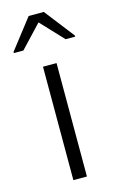

<svg xmlns="http://www.w3.org/2000/svg" viewBox="-130 -787 507 834"><g transform="rotate(-15 123.0 -369.5)"><path d="M92 0V-510H153V0ZM-15 -600V-605L89 -739H157L261 -605V-600H218L123 -701L28 -600Z"/></g></svg>

Font: Saira Light
Style: Regular
Weight: 300
Designer: Hector Gatti with collaboration of the Omnibus-Type team
Foundry: Omnibus-Type
Version: Version 1.100; ttfautohint (v1.8.3)